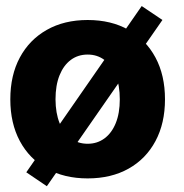

<svg xmlns="http://www.w3.org/2000/svg" viewBox="-20 -590 618 644"><path d="M137.1 34.6 68.2 -12.1 455.3 -569.7 524.8 -523ZM274 8.4Q195.4 8.4 137 -24.4Q78.6 -57.1 46.6 -116.8Q14.6 -176.5 14.6 -256.8Q14.6 -337.6 46.6 -397.2Q78.6 -456.8 137 -489.8Q195.4 -522.9 274 -522.9Q353.1 -522.9 411.3 -489.8Q469.4 -456.8 501.4 -397.2Q533.4 -337.6 533.4 -256.8Q533.4 -176.5 501.5 -116.8Q469.6 -57.1 411.4 -24.4Q353.1 8.4 274 8.4ZM274 -107.8Q306 -107.8 330.3 -125.7Q354.7 -143.6 368.3 -177.1Q381.8 -210.5 381.8 -256.8Q381.8 -303.5 368.3 -337.1Q354.7 -370.6 330.4 -388.8Q306.2 -407 274 -407Q241.6 -407 217.4 -389Q193.2 -370.9 179.7 -337.4Q166.2 -303.8 166.2 -256.8Q166.4 -210.5 179.9 -177.1Q193.4 -143.6 217.6 -125.7Q241.8 -107.8 274 -107.8Z"/></svg>

Font: Inter Display V
Style: Regular
Weight: 400
Designer: Rasmus Andersson
Foundry: rsms
Version: Version 3.015;git-src